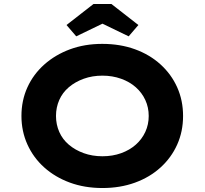

<svg xmlns="http://www.w3.org/2000/svg" viewBox="-20 -937 1031 967"><path d="M496 10Q406 10 331.5 -17.5Q257 -45 202.5 -94Q148 -143 118 -209.5Q88 -276 88 -353Q88 -431 118 -497Q148 -563 203 -612Q258 -661 332 -688.5Q406 -716 495 -716Q585 -716 659.5 -689Q734 -662 788.5 -612.5Q843 -563 872.5 -497Q902 -431 902 -353Q902 -275 872.5 -209Q843 -143 788.5 -93.5Q734 -44 659.5 -17Q585 10 496 10ZM496 -150Q547 -150 590 -165.5Q633 -181 664 -208.5Q695 -236 712 -273Q729 -310 729 -353Q729 -396 712 -433Q695 -470 664 -497.5Q633 -525 589.5 -540.5Q546 -556 496 -556Q445 -556 402 -540.5Q359 -525 327 -498Q295 -471 278.5 -433.5Q262 -396 262 -353Q262 -310 278.5 -272.5Q295 -235 327 -208Q359 -181 402 -165.5Q445 -150 496 -150ZM364 -754 315 -811 451 -917H541L677 -811L628 -754L481 -825H511Z"/></svg>

Font: Lexend Giga
Style: Bold
Weight: 700
Version: Version 1.007